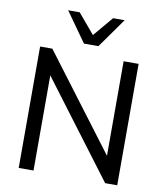

<svg xmlns="http://www.w3.org/2000/svg" viewBox="-99 -1017 939 1098"><g transform="rotate(10 370.5 -468.5)"><path d="M85 0V-705H156L595 -123H570V-705H657V0H587L148 -583H171V0ZM329 -765 207 -937H274L371 -822L468 -937H535L413 -765Z"/></g></svg>

Font: Nunito Sans 12pt Medium
Style: Regular
Weight: 500
Designer: Vernon Adams
Foundry: Vernon Adams
Version: Version 3.101;gftools[0.9.27]